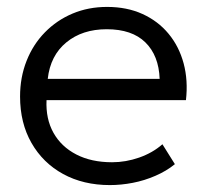

<svg xmlns="http://www.w3.org/2000/svg" viewBox="-20 -520 598 555"><path d="M297.5 15Q221 15 162.5 -17Q104 -49 71 -106.8Q38 -164.5 38 -241Q38 -296.5 56.8 -344Q75.5 -391.5 109.8 -426.5Q144 -461.5 189.8 -480.8Q235.5 -500 289.5 -500Q347 -500 392 -479.5Q437 -459 467.2 -422.5Q497.5 -386 510.8 -336.8Q524 -287.5 517.5 -230.5H114.5Q112 -176.5 134.5 -136.2Q157 -96 200.5 -73.5Q244 -51 304 -51Q343.5 -51 382.2 -64.5Q421 -78 449.5 -103L485.5 -45.5Q461 -25.5 429.2 -11.8Q397.5 2 363.8 8.5Q330 15 297.5 15ZM118 -292H441.5Q439 -359.5 400.2 -397.5Q361.5 -435.5 288.5 -435.5Q218 -435.5 171.8 -397.5Q125.5 -359.5 118 -292Z"/></svg>

Font: Geologica Roman ExtraLight
Style: Regular
Weight: 250
Designer: Sindre Bremnes, Frode Helland
Foundry: Monokrom Skriftforlag AS
Version: Version 1.010;gftools[0.9.28]